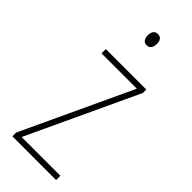

<svg xmlns="http://www.w3.org/2000/svg" viewBox="-237 -757 792 792"><g transform="rotate(45 158.5 -361.5)"><path d="M159 -723C139 -723 133 -706 133 -690C133 -672 141 -657 158 -657C177 -657 185 -671 185 -691C185 -707 180 -723 159 -723ZM288 0V-25H62L287 -507V-527H51V-502H257L33 -22V0Z"/></g></svg>

Font: Noto Sans Armenian Condensed Thin
Style: Regular
Weight: 100
Width: 3
Designer: Monotype Design Team
Foundry: Monotype Imaging Inc.
Version: Version 2.008